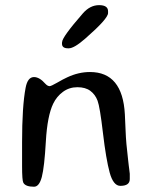

<svg xmlns="http://www.w3.org/2000/svg" viewBox="-20 -749 582 747"><path d="M400.4 -705.1V-698.2Q400.4 -676.3 312 -599.1Q268.6 -561 247.6 -561H245.1Q221.2 -561 221.2 -578.6V-583L221.7 -585.4Q221.7 -604.5 302.7 -697.3Q330.6 -729 365.5 -729Q400.4 -729 400.4 -705.1ZM330.1 -468.8Q457 -468.8 465.8 -304.2Q467.3 -279.3 468.8 -237.3Q470.2 -195.3 478.5 -126.5L481 -104.5L482.4 -93.8Q484.9 -75.7 484.9 -72.8V-52.2Q484.9 -25.9 448.2 -25.9Q420.9 -25.9 406.7 -77.6Q392.6 -129.4 380.6 -231.2Q368.7 -333 359.6 -357.2Q350.6 -381.3 331.5 -395.5Q312.5 -409.7 281 -409.7Q249.5 -409.7 225.1 -391.8Q200.7 -374 187 -345.7Q164.1 -298.3 158.4 -199Q152.8 -99.6 142.8 -61Q132.8 -22.5 112.3 -22.5Q79.1 -22.5 70.8 -38.1Q65.9 -46.9 65.9 -102.5V-195.8Q65.9 -335 79.6 -407.2Q87.4 -449.2 112.3 -449.2Q133.8 -449.2 156.7 -422.9Q165 -414.1 171.9 -414.1V-413.6Q178.7 -413.6 202.1 -427.2Q225.6 -440.9 241.7 -448.2Q285.6 -468.8 330.1 -468.8Z"/></svg>

Font: Averia Sans Libre Light
Style: Regular
Weight: 300
Version: Version 1.002